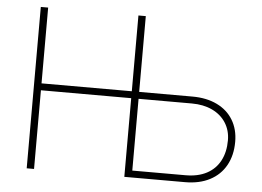

<svg xmlns="http://www.w3.org/2000/svg" viewBox="-50 -773 1143 838"><g transform="rotate(5 521.0 -353.5)"><path d="M95.7 -707H127.9V-375H523.4V-707H555.7V-375H789.1Q851.1 -375 897 -352.8Q942.9 -330.6 967.5 -289.8Q992.2 -249 992.2 -194.3Q992.2 -135.3 967.8 -91.3Q943.4 -47.4 897.7 -23.7Q852.1 0 789.1 0H523.4V-344.7H127.9V0H95.7ZM789.1 -30.3Q843.3 -30.3 881.6 -50.5Q919.9 -70.8 939.9 -108.6Q960 -146.5 960 -198.2Q960 -241.2 938.7 -274.7Q917.5 -308.1 878.9 -326.4Q840.3 -344.7 789.1 -344.7H555.7V-30.3Z"/></g></svg>

Font: Pretendard Thin
Style: Regular
Weight: 100
Designer: Base glyphs from Inter by Rasmus Andersson; Hangeul glyphs from Noto Sans CJK(Source Han Sans) by Jang Soo-young and Kan
Foundry: Kil Hyung-jin
Version: Version 1.309